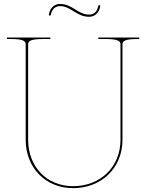

<svg xmlns="http://www.w3.org/2000/svg" viewBox="-20 -950 740 972"><path d="M483.5 -924C479 -925 477.5 -921 477.5 -920C472 -888 452 -876 431 -876C375 -876 346 -930 284 -930C256 -930 233.5 -911 227.5 -877C226.5 -872.5 230.5 -871 231.5 -871C232.5 -871 236.5 -871 237.5 -875.5C243 -905.5 261.5 -919 284 -919C339 -919 367.5 -865 431 -865C457 -865 481 -882 487.5 -918C487.5 -919 488 -923 483.5 -924ZM15 -760V-752.5H35C103.5 -752.5 110 -739.5 110 -725V-242.5C110 -101.5 210 2.5 350 2.5C493.5 2.5 600 -99.5 600 -242.5V-725C600 -739.5 606.5 -752.5 675 -752.5H685V-760H477.5V-752.5H515C583.5 -752.5 590 -739.5 590 -725V-242.5C590 -105 488.5 -7.5 350 -7.5C215.5 -7.5 122.5 -107 122.5 -242.5V-725C122.5 -739.5 129 -752.5 197.5 -752.5H235V-760Z"/></svg>

Font: Znikomit
Style: Regular
Weight: 100
Designer: gluk
Foundry: gluk
Version: Version 0.55